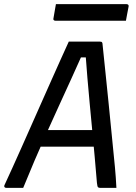

<svg xmlns="http://www.w3.org/2000/svg" viewBox="-36 -907 656 927"><path d="M145 -279H370Q380 -279 391.5 -279Q403 -279 414 -279L438 -290L442 -244L445 -199H139Q135 -199 133 -200.5Q131 -202 130.5 -205Q130 -208 130 -210ZM76 0Q56 0 35.5 0Q15 0 -5 0Q-10 0 -12.5 -2Q-15 -4 -15.5 -7Q-16 -10 -14 -14Q3 -51 24 -97Q45 -143 68 -195Q91 -247 115.5 -302Q140 -357 164.5 -412.5Q189 -468 212.5 -520.5Q236 -573 257 -620Q278 -667 296 -706Q335 -706 373 -706Q411 -706 447 -706Q452 -706 454 -705Q456 -704 457.5 -701Q459 -698 459 -694Q466 -626 473.5 -554Q481 -482 488.5 -407.5Q496 -333 503.5 -256Q511 -179 519 -99Q521 -75 523 -50Q525 -25 526 0Q506 0 486 0Q466 0 448 0Q443 0 439.5 -1.5Q436 -3 434.5 -8.5Q433 -14 432 -24Q427 -87 421 -152Q415 -217 409 -281Q403 -345 397 -408Q391 -471 386 -531Q381 -591 377 -647L398 -630H334L362 -646Q338 -592 310 -530.5Q282 -469 251.5 -402.5Q221 -336 190.5 -268Q160 -200 131 -132Q102 -64 76 0ZM234 -887H575Q580 -887 583 -884Q586 -881 585 -876Q582 -859 578.5 -842Q575 -825 572 -807H231Q228 -807 225.5 -808.5Q223 -810 222 -812.5Q221 -815 222 -818Q225 -836 228 -853Q231 -870 234 -887Z"/></svg>

Font: Rec Mono Linear
Style: Italic
Weight: 400
Italic angle: -10°
Monospace: yes
Version: Version 1.085; ttfautohint (v1.8.4.7-5d5b)